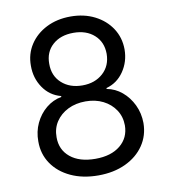

<svg xmlns="http://www.w3.org/2000/svg" viewBox="-83 -808 783 889"><g transform="rotate(-10 308.0 -363.5)"><path d="M308.2 9.9Q235.1 9.9 179.2 -16.2Q123.2 -42.3 92 -88.2Q60.7 -134.2 61.1 -193.2Q60.7 -239.3 79.2 -278.6Q97.7 -317.8 129.8 -344.3Q161.9 -370.7 201.7 -377.8V-382.1Q149.5 -395.6 118.6 -440.9Q87.7 -486.2 88.1 -544Q87.7 -599.4 116.1 -643.1Q144.5 -686.8 194.4 -712Q244.3 -737.2 308.2 -737.2Q371.4 -737.2 421.2 -712Q470.9 -686.8 499.5 -643.1Q528.1 -599.4 528.4 -544Q528.1 -486.2 497 -440.9Q465.9 -395.6 414.8 -382.1V-377.8Q454.2 -370.7 485.8 -344.3Q517.4 -317.8 536.2 -278.6Q555 -239.3 555.4 -193.2Q555 -134.2 523.6 -88.2Q492.2 -42.3 436.6 -16.2Q381 9.9 308.2 9.9ZM308.2 -68.2Q382.1 -68.2 425.2 -103.5Q468.4 -138.8 468.8 -197.4Q468.4 -238.6 447.4 -270.2Q426.5 -301.8 390.4 -320Q354.4 -338.1 308.2 -338.1Q261.7 -338.1 225.3 -320Q188.9 -301.8 168.1 -270.2Q147.4 -238.6 147.7 -197.4Q147.4 -138.8 190.3 -103.5Q233.3 -68.2 308.2 -68.2ZM308.2 -413.4Q366.8 -413.4 404.8 -447.6Q442.8 -481.9 443.2 -538.4Q442.8 -593.8 405.7 -627.1Q368.6 -660.5 308.2 -660.5Q247.2 -660.5 210 -627.1Q172.9 -593.8 173.3 -538.4Q172.9 -481.9 210.8 -447.6Q248.6 -413.4 308.2 -413.4Z"/></g></svg>

Font: Inter UI
Style: Regular
Weight: 400
Designer: Rasmus Andersson
Foundry: rsms
Version: 3.2;8d6f07862